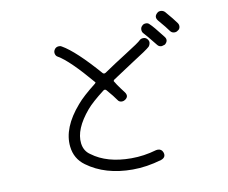

<svg xmlns="http://www.w3.org/2000/svg" viewBox="-83 -883 1166 984"><g transform="rotate(-10 500.0 -391.0)"><path d="M531 -3Q388 -3 293 -73Q242 -110 235 -174Q224 -273 318 -381Q348 -417 416 -470Q420 -474 420 -476Q309 -607 253 -639Q243 -644 240 -655.5Q237 -667 243 -677Q251 -691 268 -691Q277 -691 282 -687Q350 -648 465 -516Q468 -513 473 -513Q475 -513 479 -515Q536 -554 598 -593Q671 -639 681 -650Q688 -657 700.5 -657Q713 -657 721 -647.5Q729 -638 728 -628Q726 -615 719 -608Q704 -594 628 -546Q575 -512 517 -473Q513 -469 513 -466Q526 -444 541.5 -423.5Q557 -403 560 -399Q576 -376 553 -361Q545 -356 537 -356Q522 -356 515 -368Q501 -389 468 -427Q464 -431 460 -431Q458 -431 454 -429Q389 -379 362 -347Q284 -255 293 -181Q298 -140 330 -119Q407 -61 534 -61Q600 -61 665 -80Q668 -81 674 -81Q694 -81 701 -62Q710 -36 682 -26Q604 -3 531 -3ZM786 -600Q772 -600 764 -611Q716 -671 707 -679.5Q698 -688 698 -700.5Q698 -713 706 -720Q713 -729 727 -729Q738 -729 745 -721Q762 -706 809 -645Q826 -624 804 -605Q789 -600 786 -600ZM864 -658Q849 -658 841 -670Q828 -689 791 -732Q773 -754 794 -772Q801 -779 813 -778.5Q825 -778 834 -769Q872 -725 888 -702Q895 -692 893 -680.5Q891 -669 881 -664Q874 -658 864 -658Z"/></g></svg>

Font: Shin Retro Maru Gothic Regular
Style: Regular
Weight: 400
Designer: Iose
Foundry: Typographish
Version: Version 1.002